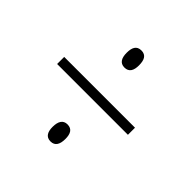

<svg xmlns="http://www.w3.org/2000/svg" viewBox="-123 -761 652 652"><g transform="rotate(45 202.5 -435.5)"><path d="M203 -572C225 -572 233 -588 233 -612C233 -637 226 -654 203 -654C180 -654 173 -637 173 -613C173 -589 181 -572 203 -572ZM33 -419H373V-453H33ZM203 -217C225 -217 233 -234 233 -259C233 -282 226 -299 203 -299C182 -299 173 -283 173 -257C173 -235 180 -217 203 -217Z"/></g></svg>

Font: Noto Sans Kannada UI ExtraCondensed ExtraLight
Style: Regular
Weight: 200
Width: 2
Designer: Jelle Bosma - Monotype Design Team
Foundry: Monotype Imaging Inc.
Version: Version 2.005